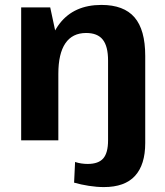

<svg xmlns="http://www.w3.org/2000/svg" viewBox="-20 -570 669 780"><path d="M402 190Q373 190 341 185Q309 180 281 172L285 88Q297 92 310 94Q323 96 336 96Q380 96 399.5 73.5Q419 51 419 0V-26H570V11Q570 99 528.5 144.5Q487 190 402 190ZM419 -324Q419 -382 397.5 -409Q376 -436 330 -436Q274 -436 245.5 -394Q217 -352 217 -270L164 -194V-253Q164 -399 222.5 -474.5Q281 -550 392 -550Q483 -550 526.5 -499.5Q570 -449 570 -343V0H419ZM66 -540H184L217 -386V0H66Z"/></svg>

Font: Pathway Extreme SemiCondensed
Style: Bold
Weight: 700
Width: 4
Version: Version 1.001;gftools[0.9.26]